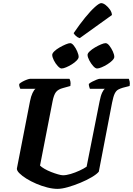

<svg xmlns="http://www.w3.org/2000/svg" viewBox="-20 -1208 850 1228"><path d="M348 0Q318 0 282.5 -9Q247 -18 212 -33Q177 -48 149 -65.5Q121 -83 104 -100Q87 -117 88 -130L172 -561Q178 -592 188 -613Q198 -634 207 -640H110Q108 -645 105 -652.5Q102 -660 103 -671Q111 -679 125 -686.5Q139 -694 153 -699Q167 -704 173 -704H424Q427 -700 430 -688.5Q433 -677 430 -658L383 -645Q352 -637 338 -619Q324 -601 316 -559L236 -149Q246 -139 265 -128Q284 -117 307 -108Q330 -99 351 -93Q372 -87 383 -87Q404 -87 432.5 -95.5Q461 -104 489 -117Q517 -130 534 -142L617 -560Q624 -596 633.5 -616Q643 -636 651 -640H555Q554 -643 551 -652Q548 -661 548 -671Q555 -678 569.5 -685.5Q584 -693 598 -698.5Q612 -704 618 -704H804Q806 -699 809 -688Q812 -677 809 -658L766 -647Q749 -642 736 -635Q723 -628 714 -610Q705 -592 697 -552L612 -110Q599 -94 567 -75Q535 -56 494 -39Q453 -22 414 -11Q375 0 348 0ZM601 -770Q590 -770 576 -785.5Q562 -801 551 -822Q540 -843 540 -857Q540 -867 554 -880Q568 -893 587.5 -904.5Q607 -916 626 -924Q645 -932 655 -932Q667 -932 679.5 -916Q692 -900 701.5 -879.5Q711 -859 711 -844Q711 -834 698 -821Q685 -808 666.5 -796.5Q648 -785 630 -777.5Q612 -770 601 -770ZM374 -770Q364 -770 349.5 -785.5Q335 -801 324.5 -822Q314 -843 314 -857Q314 -867 327.5 -880Q341 -893 361 -904.5Q381 -916 400 -924Q419 -932 429 -932Q440 -932 452.5 -916Q465 -900 474 -879Q483 -858 483 -844Q483 -834 470.5 -821Q458 -808 439.5 -796.5Q421 -785 403 -777.5Q385 -770 374 -770ZM490 -964Q476 -968 465.5 -978Q455 -988 451 -996Q489 -1052 524.5 -1095.5Q560 -1139 587.5 -1163.5Q615 -1188 627 -1188Q640 -1188 655.5 -1176Q671 -1164 683 -1147Q695 -1130 696 -1112Z"/></svg>

Font: Texturina Medium 12pt ExtraBold
Style: Italic
Weight: 800
Italic angle: -11°
Version: Version 1.002